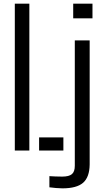

<svg xmlns="http://www.w3.org/2000/svg" viewBox="-20 -820 579 1046"><path d="M60.7 0V-800H139.9V0ZM193 0V-71.5H325.3V0ZM378.8 -720V-800H483.8V-720ZM319.8 206.1Q305.1 206.1 284.7 204.3Q264.3 202.6 249.1 200.4V139.6Q262.3 140.6 280.9 141.3Q299.4 142.1 318.5 142.1Q355.9 142.1 371.7 128.7Q387.5 115.3 387.5 83.3V-600H468.5V75.8Q467.7 145 432.8 175.6Q397.9 206.1 319.8 206.1Z"/></svg>

Font: Big Shoulders Stencil Text Thin
Style: Regular
Weight: 100
Designer: Patric King
Foundry: XO Type Co
Version: Version 2.001